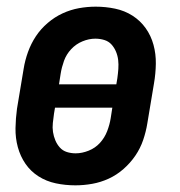

<svg xmlns="http://www.w3.org/2000/svg" viewBox="-20 -548 540 576"><path d="M206 8Q176 8 147.5 2Q119 -4 95.5 -19Q72 -34 56.5 -56.5Q41 -79 33.5 -106.5Q26 -134 26.5 -163.5Q27 -193 31 -222L51 -342Q55 -367 64 -392Q73 -417 87.5 -439Q102 -461 123 -479Q144 -497 168 -508Q192 -519 217 -523.5Q242 -528 267 -528Q297 -528 325.5 -522Q354 -516 377.5 -501Q401 -486 417 -463.5Q433 -441 440.5 -413.5Q448 -386 447.5 -356.5Q447 -327 442 -298L422 -178Q418 -153 409.5 -128Q401 -103 386 -81Q371 -59 350.5 -41Q330 -23 306 -12Q282 -1 256.5 3.5Q231 8 206 8ZM157 -295H329L332 -313Q334 -327 335 -341Q336 -355 334.5 -368Q333 -381 328 -393Q323 -405 314.5 -414.5Q306 -424 293 -428Q280 -432 266 -432Q247 -432 227.5 -424Q208 -416 193.5 -400.5Q179 -385 172 -365.5Q165 -346 162 -327ZM207 -88Q226 -88 246 -96Q266 -104 280 -119.5Q294 -135 301.5 -154.5Q309 -174 312 -193L317 -225H145L142 -207Q140 -193 138.5 -179Q137 -165 139 -152Q141 -139 146 -127Q151 -115 159.5 -105.5Q168 -96 180.5 -92Q193 -88 207 -88Z"/></svg>

Font: Iosevka Curly
Style: Bold Italic
Weight: 700
Italic angle: -9°
Monospace: yes
Designer: Belleve Invis
Foundry: Belleve Invis
Version: Version 22.1.2; ttfautohint (v1.8.4)